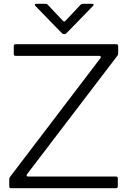

<svg xmlns="http://www.w3.org/2000/svg" viewBox="-20 -997 678 1017"><path d="M39 0Q29 0 29 -10V-47Q29 -55 33 -60L512 -689Q514 -691 514 -695Q514 -697 512 -699Q510 -701 506 -701H63Q53 -701 53 -711V-753Q53 -763 63 -763H596Q606 -763 606 -753V-715Q606 -707 602 -702L123 -74Q121 -72 121 -68Q121 -66 123 -64Q125 -62 129 -62H594Q604 -62 604 -52V-10Q604 0 594 0ZM308 -821 168 -965Q165 -968 165 -972Q165 -977 173 -977H221Q228 -977 233 -972L313 -887Q316 -883 320 -883Q324 -883 327 -887L407 -972Q412 -977 419 -977H467Q474 -977 475.5 -973.5Q477 -970 472 -965L332 -821Q327 -816 320 -816Q313 -816 308 -821Z"/></svg>

Font: Open Sauce Two Light
Style: Regular
Weight: 300
Designer: Alfredo Marco Pradil
Foundry: Creative Sauce Fz LLC
Version: Version 1.477